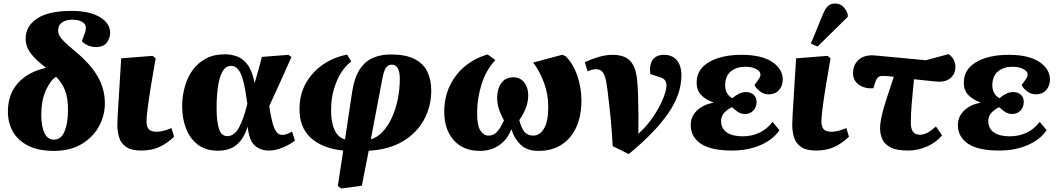

<svg xmlns="http://www.w3.org/2000/svg" viewBox="-20 -843 6028 1093"><path d="M287 16Q199 16 140.5 -13.5Q82 -43 53.5 -93.5Q25 -144 25 -207Q25 -307 82.5 -370.5Q140 -434 242 -457Q183 -502 154.5 -540Q126 -578 126 -624Q126 -694 191 -737.5Q256 -781 389 -781Q487 -781 547 -746.5Q607 -712 607 -655Q607 -627 588.5 -601Q570 -575 524 -575Q500 -575 478.5 -585.5Q457 -596 446 -609Q458 -639 463.5 -655.5Q469 -672 469 -684Q469 -706 447.5 -718.5Q426 -731 390 -731Q358 -731 334.5 -716Q311 -701 311 -671Q311 -654 318.5 -639.5Q326 -625 347 -604.5Q368 -584 409 -550Q497 -477 537 -406Q577 -335 577 -255Q577 -185 543 -123Q509 -61 444 -22.5Q379 16 287 16ZM287 -48Q328 -48 347.5 -95Q367 -142 367 -213Q368 -283 350.5 -328Q333 -373 299 -406Q267 -386 241 -328.5Q215 -271 215 -189Q215 -124 233 -86Q251 -48 287 -48Z M785 14Q727 14 697.5 -7Q668 -28 658 -61Q648 -94 648 -132Q648 -162 654 -252.5Q660 -343 670 -511L849 -525L866 -511Q851 -425 839 -352Q827 -279 820.5 -226.5Q814 -174 814 -150Q814 -124 826 -108.5Q838 -93 872 -93Q892 -93 915 -99.5Q938 -106 956 -114L971 -65Q932 -27 887.5 -6.5Q843 14 785 14Z M1220 15Q1152 15 1106.5 -19.5Q1061 -54 1039 -111.5Q1017 -169 1017 -237Q1017 -294 1031.5 -347.5Q1046 -401 1076 -443Q1106 -485 1152 -509.5Q1198 -534 1261 -534Q1296 -534 1330 -521.5Q1364 -509 1390 -474Q1416 -439 1429 -372H1430Q1442 -411 1451 -444.5Q1460 -478 1471 -519L1622 -531L1639 -518Q1603 -436 1572.5 -369.5Q1542 -303 1513 -240L1517 -213Q1530 -135 1545.5 -105Q1561 -75 1588 -75Q1610 -75 1643 -94L1659 -42Q1645 -31 1621 -18Q1597 -5 1568.5 4.5Q1540 14 1510 14Q1464 14 1431.5 -13.5Q1399 -41 1390 -120H1389Q1368 -53 1327.5 -19Q1287 15 1220 15ZM1274 -68Q1314 -68 1340.5 -117Q1367 -166 1388 -251L1384 -279Q1370 -384 1349.5 -426Q1329 -468 1296 -468Q1265 -468 1247 -436.5Q1229 -405 1221 -350.5Q1213 -296 1213 -227Q1213 -149 1227 -108.5Q1241 -68 1274 -68Z M1923 230 1903 216 1934 14Q1814 2 1748.5 -59Q1683 -120 1685 -226Q1686 -309 1723 -372.5Q1760 -436 1821 -477Q1882 -518 1956 -532L1980 -493Q1952 -474 1925.5 -434.5Q1899 -395 1882 -339.5Q1865 -284 1865 -218Q1864 -150 1883.5 -105.5Q1903 -61 1944 -49L1985 -322Q1998 -403 2028.5 -449Q2059 -495 2104 -514Q2149 -533 2205 -533Q2288 -533 2339 -507.5Q2390 -482 2412.5 -435.5Q2435 -389 2435 -327Q2435 -237 2393.5 -161Q2352 -85 2272.5 -38Q2193 9 2079 15L2040 214ZM2091 -50Q2127 -60 2157.5 -92Q2188 -124 2210 -171.5Q2232 -219 2244 -276.5Q2256 -334 2256 -394Q2256 -475 2210 -475Q2192 -475 2179.5 -460Q2167 -445 2159 -407Z M2712 16Q2617 16 2563 -45Q2509 -106 2509 -207Q2509 -289 2541 -355.5Q2573 -422 2629 -467.5Q2685 -513 2756 -533L2800 -501Q2747 -445 2721.5 -363.5Q2696 -282 2696 -199Q2696 -128 2715 -99.5Q2734 -71 2761 -71Q2789 -71 2809 -92Q2829 -113 2849 -158Q2826 -200 2818 -229.5Q2810 -259 2810 -286Q2810 -336 2833.5 -369.5Q2857 -403 2903 -403Q2941 -403 2964 -374Q2987 -345 2987 -301Q2987 -264 2974 -229.5Q2961 -195 2936 -159Q2951 -104 2970.5 -87.5Q2990 -71 3015 -71Q3052 -71 3076.5 -110.5Q3101 -150 3101 -235Q3101 -307 3076.5 -373Q3052 -439 3015 -487L3180 -531L3199 -524Q3243 -481 3266.5 -411.5Q3290 -342 3290 -271Q3290 -182 3260 -117.5Q3230 -53 3175.5 -18.5Q3121 16 3046 16Q2981 16 2944.5 -18.5Q2908 -53 2892 -105H2889Q2871 -52 2824 -18Q2777 16 2712 16Z M3559 34 3468 -11Q3465 -59 3462.5 -96Q3460 -133 3456.5 -168Q3453 -203 3448.5 -242Q3444 -281 3438 -332Q3432 -382 3423.5 -407Q3415 -432 3402.5 -440.5Q3390 -449 3373 -449Q3351 -449 3325 -437L3309 -489Q3340 -504 3384 -517.5Q3428 -531 3467 -531Q3506 -531 3536 -518.5Q3566 -506 3584.5 -472.5Q3603 -439 3608 -378Q3611 -341 3612.5 -291.5Q3614 -242 3614.5 -187Q3615 -132 3614 -81Q3669 -132 3704 -186.5Q3739 -241 3756.5 -286Q3774 -331 3774 -356Q3774 -374 3765.5 -386Q3757 -398 3730 -406L3682 -421Q3675 -472 3695 -501.5Q3715 -531 3761 -531Q3806 -531 3832.5 -500.5Q3859 -470 3859 -414Q3859 -305 3782 -195Q3705 -85 3559 34Z M4147 14Q4027 14 3969.5 -25Q3912 -64 3912 -131Q3912 -180 3948 -214Q3984 -248 4040 -258V-260Q3998 -275 3971.5 -302Q3945 -329 3946 -374Q3946 -425 3979 -460Q4012 -495 4069.5 -513Q4127 -531 4201 -531Q4316 -531 4376.5 -490Q4437 -449 4436 -388Q4435 -353 4414 -329.5Q4393 -306 4355 -306Q4328 -306 4305.5 -323.5Q4283 -341 4275 -359Q4293 -383 4301 -395Q4309 -407 4309 -420Q4309 -437 4284.5 -450Q4260 -463 4222 -463Q4174 -463 4141.5 -437.5Q4109 -412 4108 -359Q4108 -306 4149 -284Q4166 -299 4186 -309Q4206 -319 4226 -319Q4253 -319 4270 -304Q4287 -289 4287 -262Q4286 -231 4267.5 -212.5Q4249 -194 4221 -194Q4199 -194 4180.5 -206Q4162 -218 4147 -233Q4125 -223 4105 -203.5Q4085 -184 4085 -154Q4085 -111 4117.5 -89Q4150 -67 4207 -67Q4259 -67 4302 -87Q4345 -107 4378 -149L4417 -102Q4382 -49 4310.5 -17.5Q4239 14 4147 14Z M4627 14Q4569 14 4539.5 -7Q4510 -28 4500 -61Q4490 -94 4490 -132Q4490 -162 4496 -252.5Q4502 -343 4512 -511L4691 -525L4708 -511Q4693 -425 4681 -352Q4669 -279 4662.5 -226.5Q4656 -174 4656 -150Q4656 -124 4668 -108.5Q4680 -93 4714 -93Q4734 -93 4757 -99.5Q4780 -106 4798 -114L4813 -65Q4774 -27 4729.5 -6.5Q4685 14 4627 14ZM4634 -578 4596 -595 4666 -765Q4679 -796 4694.5 -809.5Q4710 -823 4734 -823Q4761 -823 4779 -806Q4797 -789 4806 -762V-747Z M5149 14Q5085 14 5050.5 -3.5Q5016 -21 5003 -50Q4990 -79 4990 -112Q4990 -140 4998 -177.5Q5006 -215 5023.5 -270Q5041 -325 5068 -406Q5050 -408 5034 -409.5Q5018 -411 5005 -411Q4989 -411 4979.5 -403.5Q4970 -396 4962 -373L4952 -341Q4924 -338 4897.5 -346.5Q4871 -355 4853.5 -375Q4836 -395 4836 -427Q4836 -474 4869 -503.5Q4902 -533 4964 -527L5251 -500L5380 -535Q5401 -520 5410 -501Q5419 -482 5419 -462Q5419 -426 5394.5 -402Q5370 -378 5328 -378Q5312 -378 5273 -382.5Q5234 -387 5183 -392Q5175 -315 5170 -252.5Q5165 -190 5165 -143Q5165 -76 5216 -76Q5239 -76 5261.5 -88.5Q5284 -101 5308 -123L5343 -73Q5314 -36 5261.5 -11Q5209 14 5149 14Z M5668 14Q5548 14 5490.5 -25Q5433 -64 5433 -131Q5433 -180 5469 -214Q5505 -248 5561 -258V-260Q5519 -275 5492.5 -302Q5466 -329 5467 -374Q5467 -425 5500 -460Q5533 -495 5590.5 -513Q5648 -531 5722 -531Q5837 -531 5897.5 -490Q5958 -449 5957 -388Q5956 -353 5935 -329.5Q5914 -306 5876 -306Q5849 -306 5826.5 -323.5Q5804 -341 5796 -359Q5814 -383 5822 -395Q5830 -407 5830 -420Q5830 -437 5805.5 -450Q5781 -463 5743 -463Q5695 -463 5662.5 -437.5Q5630 -412 5629 -359Q5629 -306 5670 -284Q5687 -299 5707 -309Q5727 -319 5747 -319Q5774 -319 5791 -304Q5808 -289 5808 -262Q5807 -231 5788.5 -212.5Q5770 -194 5742 -194Q5720 -194 5701.5 -206Q5683 -218 5668 -233Q5646 -223 5626 -203.5Q5606 -184 5606 -154Q5606 -111 5638.5 -89Q5671 -67 5728 -67Q5780 -67 5823 -87Q5866 -107 5899 -149L5938 -102Q5903 -49 5831.5 -17.5Q5760 14 5668 14Z"/></svg>

Font: Literata 36pt ExtraBold
Style: Italic
Weight: 800
Italic angle: -2°
Designer: Latin by Veronika Burian and Jose Scaglione. Greek by Irene Vlachou. Cyrillic by Vera Evstafieva
Foundry: TypeTogether
Version: Version 3.002